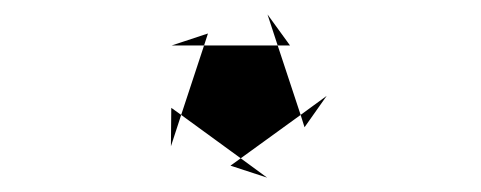

<svg xmlns="http://www.w3.org/2000/svg" viewBox="-20 -522 667 266"><path d="M381.8 -459H364.7L350.6 -502ZM268.1 -475.6 262.7 -459H364.7L396.5 -362.8L313.5 -302.7L350.1 -275.9L299.3 -292.5L313.5 -302.7L231 -362.8L262.7 -459H217.8ZM432.6 -389.2 401.9 -345.7 396.5 -362.8ZM217.3 -372.6 231 -362.8 216.8 -319.3Z"/></svg>

Font: Vazirmatn FD NL ExtraLight
Style: Regular
Weight: 200
Designer: Saber Rastikerdar
Foundry: Saber Rastikerdar
Version: Version 33.003